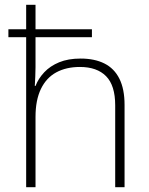

<svg xmlns="http://www.w3.org/2000/svg" viewBox="-20 -780 622 800"><path d="M128 -760V-658H363V-625H128V-500Q128 -479 127 -461Q126 -443 125 -422H128Q140 -453 164.5 -479Q189 -505 226.5 -520.5Q264 -536 316 -536Q374 -536 415 -515.5Q456 -495 477.5 -452Q499 -409 499 -343V0H460V-341Q460 -424 422 -462.5Q384 -501 313 -501Q256 -501 214.5 -478.5Q173 -456 150.5 -409.5Q128 -363 128 -293V0H89V-625H15V-658H89V-760Z"/></svg>

Font: Noto Sans Armenian ExtraLight
Style: Regular
Weight: 250
Designer: Monotype Design Team
Foundry: Monotype Imaging Inc.
Version: Version 2.007